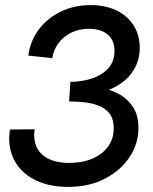

<svg xmlns="http://www.w3.org/2000/svg" viewBox="-20 -725 600 753"><path d="M246 8Q177 8 124.5 -16Q72 -40 44 -83Q16 -126 16 -183Q16 -191 17 -199.5Q18 -208 19 -217L116 -218Q115 -210 114.5 -204Q114 -198 114 -197Q114 -143 150.5 -114.5Q187 -86 252 -86Q303 -86 342.5 -103Q382 -120 404 -150.5Q426 -181 426 -222Q426 -254 413.5 -274Q401 -294 377 -306Q353 -318 321 -322.5Q289 -327 251 -327L256 -404Q298 -404 338 -416.5Q378 -429 403.5 -456Q429 -483 429 -526Q429 -567 402.5 -589.5Q376 -612 329 -612Q290 -612 259.5 -597Q229 -582 209.5 -556Q190 -530 185 -497L91 -507Q99 -566 133 -610.5Q167 -655 219.5 -680Q272 -705 335 -705Q394 -705 437 -684Q480 -663 504 -625.5Q528 -588 528 -537Q528 -492 507.5 -456Q487 -420 452.5 -396.5Q418 -373 373 -362V-381Q408 -376 443 -358Q478 -340 500.5 -307Q523 -274 523 -223Q523 -162 488.5 -109.5Q454 -57 392 -24.5Q330 8 246 8Z"/></svg>

Font: Hanken Grotesk Medium
Style: Italic
Weight: 500
Italic angle: -8°
Designer: Alfredo Marco Pradil
Foundry: Hanken Design Co.
Version: Version 3.013